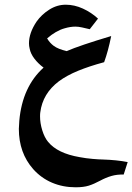

<svg xmlns="http://www.w3.org/2000/svg" viewBox="-20 -423 562 815"><path d="M422 -159Q359 -142 311.5 -122.5Q264 -103 230 -78Q161 -26 151 54Q150 60 150 71Q150 100 159.5 130.5Q169 161 184 179Q224 228 318 244Q344 249 373 251.5Q402 254 415 254Q477 256 522 265L505 318Q477 317 453 324Q429 331 405 344Q379 358 357 365Q335 372 301 372Q247 372 201 352.5Q155 333 121 295Q60 226 60 124Q60 113 62 89Q75 -55 165 -136Q142 -153 126 -174Q110 -195 106 -216Q103 -228 103 -239Q103 -283 135 -331Q156 -361 189 -382Q222 -403 259 -403Q296 -403 332 -386.5Q368 -370 396 -344L361 -299Q344 -303 328.5 -306.5Q313 -310 300 -310Q279 -310 255 -303Q218 -293 180 -260Q191 -241 208.5 -228Q226 -215 263 -206Q318 -230 452 -270Q439 -205 422 -159Z"/></svg>

Font: Mirza
Style: Bold
Weight: 700
Designer: Arabic design by Kourosh Beigpour, Latin design by Eduardo Tunni, engineering by Lasse Fister
Version: Version 1.0010g